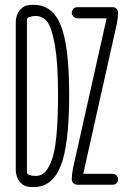

<svg xmlns="http://www.w3.org/2000/svg" viewBox="-20 -760 540 790"><path d="M280.3 -67.4 418 -681.6V-683.6Q418 -684.6 417 -684.6H297.9Q289.1 -684.6 282.2 -691.9Q275.4 -699.2 275.4 -708Q275.4 -716.8 282.2 -723.6Q289.1 -730.5 297.9 -730.5H444.3Q453.1 -730.5 459.5 -723.6Q465.8 -716.8 465.8 -708Q465.8 -688.5 460.9 -663.1L323.2 -47.9V-45.9Q323.2 -44.9 324.2 -44.9H444.3Q453.1 -44.9 459.5 -38.1Q465.8 -31.2 465.8 -22Q465.8 -12.7 459.5 -6.3Q453.1 0 444.3 0H297.9Q289.1 0 282.2 -6.3Q275.4 -12.7 275.4 -22.5Q275.4 -42 280.3 -67.4ZM90.8 -677.7V-51.8Q90.8 -43.9 99.6 -40Q111.3 -36.1 126 -36.1Q147.5 -36.1 162.1 -48.8Q176.8 -61.5 190.9 -95.7Q205.1 -129.9 211.9 -198.7Q218.8 -267.6 218.8 -370.1Q218.8 -498 206.1 -572.3Q193.4 -646.5 174.3 -670.4Q155.3 -694.3 126 -694.3Q114.3 -694.3 98.6 -689.5Q90.8 -685.5 90.8 -677.7ZM100.6 8.8Q75.2 6.8 60.1 -13.7Q44.9 -34.2 44.9 -59.6V-669.9Q44.9 -696.3 60.5 -716.8Q76.2 -737.3 100.6 -739.3Q106.4 -740.2 119.1 -740.2Q196.3 -740.2 230.5 -654.8Q264.6 -569.3 264.6 -370.1Q264.6 -166 230 -78.1Q195.3 9.8 119.1 9.8Q106.4 9.8 100.6 8.8Z"/></svg>

Font: Rounded Mgen+ 1m light
Style: Regular
Weight: 200
Designer: [Source Han Sans]
Ryoko NISHIZUKA  (kana & ideographs); Paul D. Hunt (Latin, Greek & Cyrillic); Wenlong ZHANG  (bopomofo
Version: Version 1.059.20150602